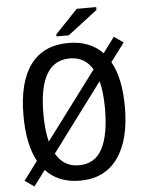

<svg xmlns="http://www.w3.org/2000/svg" viewBox="-58 -879 715 943"><g transform="rotate(-5 300.0 -407.5)"><path d="M549.8 -332.5Q549.8 -168 485.1 -79.1Q420.4 9.8 299.3 9.8Q192.9 9.8 130.4 -57.6L73.2 18.6L27.3 -13.2L96.2 -105.5Q49.8 -190.4 49.8 -332.5Q49.8 -497.1 113.3 -583Q176.8 -668.9 300.3 -668.9Q406.2 -668.9 468.8 -603.5L525.4 -679.7L571.3 -647.9L502.9 -556.6Q549.8 -473.6 549.8 -332.5ZM451.7 -332.5Q451.7 -412.6 437 -468.3L187 -133.3Q225.6 -65.9 299.8 -65.9Q379.4 -65.9 415.5 -134.3Q451.7 -202.6 451.7 -332.5ZM147.9 -332.5Q147.9 -251.5 162.6 -194.8L412.6 -528.8Q375 -592.8 300.3 -592.8Q147.9 -592.8 147.9 -332.5ZM245.1 -706.1V-715.8L356 -832.5H452.1V-818.4L305.7 -706.1Z"/></g></svg>

Font: Cousine
Style: Regular
Weight: 400
Monospace: yes
Designer: Steve Matteson
Foundry: Monotype Imaging Inc.
Version: Version 1.21